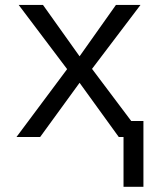

<svg xmlns="http://www.w3.org/2000/svg" viewBox="-20 -548 640 768"><path d="M298.3 -216.8 140.6 0H45.9L248.5 -271.5L54.7 -528.3H151.9L298.3 -322.8L443.8 -528.3H542L348.1 -272.5L504.9 -64H553.7V199.2H474.1V0H455.1Z"/></svg>

Font: Cousine
Style: Regular
Weight: 400
Monospace: yes
Designer: Steve Matteson
Foundry: Monotype Imaging Inc.
Version: Version 1.21